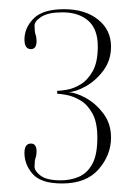

<svg xmlns="http://www.w3.org/2000/svg" viewBox="-20 -754 302 428"><path d="M118.5 -345Q71.5 -345 53 -366Q34.5 -387 34.5 -413Q34.5 -434 49 -434Q61.5 -434 61.5 -416.5Q61.5 -408 59.2 -401.8Q57 -395.5 57 -382.5Q57 -372.5 70.8 -362.2Q84.5 -352 115.5 -352Q137 -352 155.5 -359.8Q174 -367.5 185.5 -388Q197 -408.5 197 -447Q197 -481.5 186 -501.2Q175 -521 159.2 -530.2Q143.5 -539.5 129 -542.2Q114.5 -545 107.5 -545V-551.5Q114.5 -551.5 129.2 -554Q144 -556.5 159.8 -566Q175.5 -575.5 186.8 -595.5Q198 -615.5 198 -650.5Q198 -689 176.8 -707.8Q155.5 -726.5 119 -726.5Q88 -726.5 72.5 -716.8Q57 -707 57 -697Q57 -683.5 59.2 -677.2Q61.5 -671 61.5 -662.5Q61.5 -644.5 49 -644.5Q34.5 -644.5 34.5 -666Q34.5 -692 55 -712.8Q75.5 -733.5 123 -733.5Q169.5 -733.5 198.5 -710.5Q227.5 -687.5 227.5 -650Q227.5 -619.5 210.5 -596.8Q193.5 -574 171 -561.5Q148.5 -549 131.5 -548.5Q149 -548 171.5 -535.5Q194 -523 210.8 -500.5Q227.5 -478 227.5 -447.5Q227.5 -408.5 200 -376.8Q172.5 -345 118.5 -345Z"/></svg>

Font: Imbue 100pt Thin
Style: Regular
Weight: 100
Designer: Tyler Finck
Foundry: Etcetera Type Company
Version: Version 1.102; ttfautohint (v1.8.3)